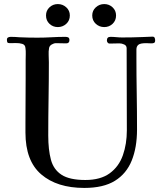

<svg xmlns="http://www.w3.org/2000/svg" viewBox="-20 -916 796 943"><path d="M742 -718Q742 -708 737 -705.5Q732 -703 724 -703Q717 -703 710.5 -703.5Q704 -704 698 -704Q669 -704 659.5 -696Q650 -688 650 -673Q650 -658 650 -635Q650 -546 651.5 -457.5Q653 -369 653 -280Q653 -192 627 -127.5Q601 -63 544.5 -28Q488 7 394 7Q260 7 182.5 -59.5Q105 -126 105 -265V-309Q105 -365 105.5 -420.5Q106 -476 106 -531V-621Q106 -635 106.5 -650.5Q107 -666 105 -680Q104 -696 89.5 -700.5Q75 -705 57 -704.5Q39 -704 28 -704Q18 -704 16 -708.5Q14 -713 14 -721Q14 -729 19.5 -732Q25 -735 32 -735Q43 -735 54 -734.5Q65 -734 75 -733Q97 -732 119 -731.5Q141 -731 163 -731Q198 -731 232.5 -733Q267 -735 302 -735Q310 -735 315.5 -732Q321 -729 321 -719Q321 -703 305 -703Q292 -703 280 -703.5Q268 -704 255 -704Q245 -704 234 -697.5Q223 -691 221 -680Q218 -664 219 -645.5Q220 -627 220 -610Q220 -520 218.5 -430Q217 -340 217 -250Q217 -181 230 -132Q243 -83 282.5 -57.5Q322 -32 399 -32Q474 -32 519 -65Q564 -98 583.5 -153.5Q603 -209 603 -276Q603 -377 602.5 -478Q602 -579 602 -679Q602 -692 590 -697.5Q578 -703 567 -703Q555 -703 542.5 -702.5Q530 -702 518 -702Q512 -702 508.5 -707Q505 -712 505 -717Q505 -735 522 -735Q537 -735 551.5 -733.5Q566 -732 580 -732Q605 -732 629.5 -732.5Q654 -733 679 -734Q692 -734 704 -735Q716 -736 729 -736Q737 -736 739.5 -730.5Q742 -725 742 -718ZM323 -840Q323 -815 305.5 -799Q288 -783 264 -783Q240 -783 223 -799Q206 -815 206 -840Q206 -864 223 -880Q240 -896 264 -896Q288 -896 305.5 -880Q323 -864 323 -840ZM550 -840Q550 -815 533 -799Q516 -783 492 -783Q468 -783 450.5 -799Q433 -815 433 -840Q433 -864 450.5 -880Q468 -896 492 -896Q516 -896 533 -880Q550 -864 550 -840Z"/></svg>

Font: Kaisei HarunoUmi Medium
Style: Regular
Weight: 500
Designer: Font-Kai, 金井和夫
Foundry: KAZUO KANAI
Version: Version 5.003